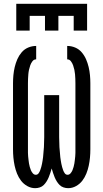

<svg xmlns="http://www.w3.org/2000/svg" viewBox="-20 -975 540 1003"><path d="M164 8Q142 8 122.5 -3Q103 -14 90 -31Q77 -48 69 -68Q61 -88 56.5 -109Q52 -130 50 -151.5Q48 -173 48 -195V-540Q48 -561 50 -582.5Q52 -604 57 -625Q62 -646 70.5 -665.5Q79 -685 93 -701.5Q107 -718 127 -726.5Q147 -735 169 -735V-665Q157 -665 149.5 -655Q142 -645 138 -633.5Q134 -622 131.5 -610.5Q129 -599 128 -587Q127 -575 126.5 -563.5Q126 -552 126 -540V-195Q126 -186 126 -176.5Q126 -167 127 -158Q128 -149 129 -139.5Q130 -130 131.5 -121Q133 -112 135.5 -103Q138 -94 141.5 -85.5Q145 -77 151.5 -69.5Q158 -62 167 -62Q176 -62 181.5 -69.5Q187 -77 190 -85.5Q193 -94 195.5 -102.5Q198 -111 199.5 -119.5Q201 -128 202.5 -136.5Q204 -145 205 -154Q206 -163 206.5 -171.5Q207 -180 208 -189Q209 -198 209.5 -206.5Q210 -215 210 -224Q210 -233 210.5 -241.5Q211 -250 211 -259Q211 -268 211 -276.5Q211 -285 211 -294V-478H289V-294Q289 -285 289 -276.5Q289 -268 289 -259Q289 -250 289.5 -241.5Q290 -233 290 -224Q290 -215 290.5 -206.5Q291 -198 292 -189Q293 -180 293.5 -171.5Q294 -163 295 -154Q296 -145 297.5 -136.5Q299 -128 300.5 -119.5Q302 -111 304.5 -102.5Q307 -94 310 -85.5Q313 -77 318.5 -69.5Q324 -62 333 -62Q342 -62 348.5 -69.5Q355 -77 358.5 -85.5Q362 -94 364.5 -103Q367 -112 368.5 -121Q370 -130 371 -139.5Q372 -149 373 -158Q374 -167 374 -176.5Q374 -186 374 -195V-540Q374 -552 373.5 -563.5Q373 -575 372 -587Q371 -599 368.5 -610.5Q366 -622 362 -633.5Q358 -645 350.5 -655Q343 -665 331 -665V-735Q353 -735 373 -726.5Q393 -718 407 -701.5Q421 -685 429.5 -665.5Q438 -646 443 -625Q448 -604 450 -582.5Q452 -561 452 -540V-195Q452 -173 450 -151.5Q448 -130 443.5 -109Q439 -88 431 -68Q423 -48 410 -31Q397 -14 377.5 -3Q358 8 336 8Q324 8 312 4Q300 0 291.5 -8.5Q283 -17 276.5 -27.5Q270 -38 265.5 -49Q261 -60 257 -72Q253 -84 250 -95Q247 -84 243 -72Q239 -60 234.5 -49Q230 -38 223.5 -27.5Q217 -17 208.5 -8.5Q200 0 188 4Q176 8 164 8ZM65 -815V-955H435V-815H365V-892H285V-815H215V-892H135V-815Z"/></svg>

Font: Zed Mono
Style: Regular
Weight: 400
Monospace: yes
Designer: Belleve Invis
Foundry: Belleve Invis
Version: Version 1.0.0; ttfautohint (v1.8.4)